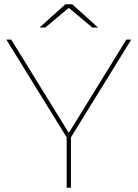

<svg xmlns="http://www.w3.org/2000/svg" viewBox="-20 -887 650 907"><path d="M600 -700H577L305 -259L33 -700H10L295 -238V0H315V-238ZM305 -850 416 -757H443L321 -867H289L167 -757H194Z"/></svg>

Font: Montserrat-Alt1 Thin
Style: Regular
Weight: 100
Designer: Differentunic
Foundry: Differentunic
Version: Version 7.222